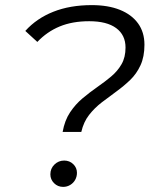

<svg xmlns="http://www.w3.org/2000/svg" viewBox="-20 -726 607 751"><path d="M225 -210Q233 -255 254 -286.5Q275 -318 303 -341.5Q331 -365 360.5 -385.5Q390 -406 415 -427Q440 -448 455.5 -475Q471 -502 471 -540Q471 -589 434.5 -616Q398 -643 329 -643Q263 -643 213.5 -622.5Q164 -602 126 -562L79 -605Q123 -654 188.5 -680Q254 -706 339 -706Q403 -706 449 -687.5Q495 -669 520 -634.5Q545 -600 545 -551Q545 -504 529.5 -470.5Q514 -437 489 -413Q464 -389 435 -368Q406 -347 378 -325.5Q350 -304 328.5 -276.5Q307 -249 298 -210ZM227 5Q206 5 191.5 -9.5Q177 -24 177 -44Q177 -67 193 -82.5Q209 -98 231 -98Q252 -98 266.5 -84Q281 -70 281 -50Q281 -35 274 -22.5Q267 -10 254.5 -2.5Q242 5 227 5Z"/></svg>

Font: MOST Montserrat
Style: Italic
Weight: 400
Italic angle: -11.3°
Designer: Julieta Ulanovsky
Foundry: Julieta Ulanovsky
Version: Version 8.000;March 11, 2024;FontCreator 15.0.0.2926 64-bit